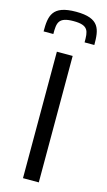

<svg xmlns="http://www.w3.org/2000/svg" viewBox="-138 -963 563 1009"><g transform="rotate(15 143.0 -458.5)"><path d="M144 -917C13 -917 5 -857 5 -773H58C58 -833 60 -866 144 -866C227 -866 228 -833 228 -773H281C281 -857 274 -917 144 -917ZM100 -688V0H186V-688Z"/></g></svg>

Font: Saira UNSAM
Style: Regular
Weight: 400
Designer: Hector Gatti with collaboration of the Omnibus-Type team
Foundry: Omnibus-Type
Version: Version 0.072;PS 000.072;hotconv 1.0.88;makeotf.lib2.5.64775